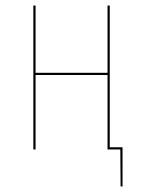

<svg xmlns="http://www.w3.org/2000/svg" viewBox="-20 -538 515 691"><path d="M421 -8V133H414L413 0H367V-268H108V0H100V-518H108V-276H367V-518H375V-8Z"/></svg>

Font: Fira Sans Compressed Eight
Style: Regular
Weight: 100
Width: 1
Designer: bBox Type GmbH & Carrois Corporate GbR & Edenspiekermann AG
Foundry: bBox Type GmbH & Carrois Corporate GbR & Edenspiekermann AG
Version: Version 4.301